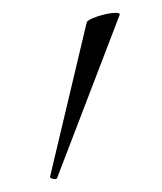

<svg xmlns="http://www.w3.org/2000/svg" viewBox="-20 -751 252 299"><path d="M69 -474Q68 -471 62.5 -472.5Q57 -474 58 -476L115 -716Q116 -719 124 -722.5Q132 -726 142.5 -728.5Q153 -731 160.5 -731Q168 -731 166 -727Z"/></svg>

Font: Cormorant Light
Style: Regular
Weight: 300
Designer: Christian Thalmann (Catharsis Fonts)
Foundry: Catharsis Fonts
Version: Version 4.000